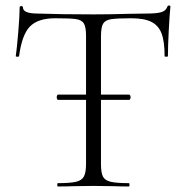

<svg xmlns="http://www.w3.org/2000/svg" viewBox="-20 -674 672 694"><path d="M185 -323Q185 -326 186.5 -329Q188 -332 189 -332H447Q449 -332 450.5 -329Q452 -326 452 -323Q452 -319 450.5 -316Q449 -313 447 -313H189Q188 -313 186.5 -316Q185 -319 185 -323ZM49 -471Q49 -469 43 -469Q37 -469 37 -471Q41 -498 46 -557.5Q51 -617 51 -647Q51 -652 57 -652Q63 -652 63 -647Q63 -625 116 -625Q202 -622 317 -622Q376 -622 442 -624L510 -625Q546 -625 563 -630Q580 -635 585 -650Q586 -654 591 -654Q596 -654 596 -650Q593 -622 590 -564.5Q587 -507 587 -471Q587 -469 581 -469Q575 -469 575 -471Q575 -524 564 -553Q553 -582 527 -595Q501 -608 454 -608Q402 -608 381 -604.5Q360 -601 352.5 -588Q345 -575 345 -542V-81Q345 -50 352 -36Q359 -22 380 -17Q401 -12 446 -12Q448 -12 448 -6Q448 0 446 0Q413 0 394 -1L317 -2L244 -1Q224 0 189 0Q187 0 187 -6Q187 -12 189 -12Q234 -12 255 -17Q276 -22 283.5 -36.5Q291 -51 291 -81V-544Q291 -577 283 -589.5Q275 -602 254.5 -605Q234 -608 180 -608Q117 -608 88 -578Q59 -548 49 -471Z"/></svg>

Font: Cormorant Unicase Light
Style: Regular
Weight: 300
Designer: Christian Thalmann (Catharsis Fonts)
Foundry: Catharsis Fonts
Version: Version 4.000